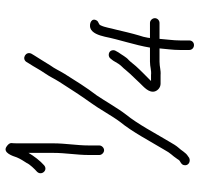

<svg xmlns="http://www.w3.org/2000/svg" viewBox="-34 -690 751 724"><g transform="rotate(-90 342.0 -328.5)"><path d="M108 9 115 4C128.1 -3.6 136.5 -21.5 147 -32C153 -38.7 161 -51 171 -69C202.3 -121.1 234.8 -184 272 -230C293.6 -257.6 324.1 -310.8 344 -340C373.1 -377.7 400.3 -421.5 425 -461C438 -482.2 443.7 -496.8 457 -515C471 -536.7 481.4 -555.6 495 -576L501 -586C511.6 -607.1 482.4 -623.6 470 -605L464 -595C450.4 -574.6 441.6 -556 427 -535C413.9 -516 408.1 -501.9 395 -481C369.1 -441 343.4 -400.1 315 -361C294.4 -333.1 264.9 -279.4 244 -252C205.9 -205.4 172.1 -140.5 140 -87C124.1 -57.7 118.8 -58.2 104 -36C101.3 -31.3 99 -28.3 97 -27C90.4 -22.8 83.3 -20.2 81 -11.5C76.8 4.4 92.5 15.6 108 9ZM471 -103H521C519.1 -78 515 -54.7 515 -25V9C515 19.4 523.3 27 533.5 27C543.7 27 551 19.3 551 9V-25C551 -52.3 555.2 -76.1 557 -103H617C626.5 -103 635 -110.8 635 -120.5C635 -130.1 626.5 -139 617 -139H560C560.7 -141 561 -143.3 561 -146C563 -158 566 -169.7 570 -181C577 -204.2 586.5 -244.4 592 -268C597.6 -287.2 600 -309 608 -325C610.6 -332.9 621.5 -332.1 626 -339.5C638.1 -359.2 614.7 -368.8 598 -364C578.7 -357.6 570.4 -331.8 565 -309C553.8 -253.1 533.6 -196.5 524 -139H471C450.3 -139 438.8 -132.9 420 -135H398C415.7 -153 437.8 -173.8 454 -192C463.2 -202.3 468.3 -210.3 477 -219C487.9 -227.5 497.3 -246.4 506 -258L511 -267C513.7 -271 514.7 -275.5 514 -280.5C511.9 -296.1 490.1 -299.2 482 -287L475 -278C471 -272 467 -265.3 463 -258C454.6 -245.4 448.3 -242.1 440 -231C429 -218.2 421.7 -209.7 408 -196L389 -176C376.7 -163.1 351.8 -142.9 359 -120C362.7 -109 373.8 -99 388 -99H420C439.3 -97.4 451.3 -103 471 -103ZM119 -369V-330C119 -320.8 127.8 -312 137 -312C146.2 -312 155 -320.8 155 -330V-369C155 -415.2 163 -456.4 163 -504V-639C163 -647.7 163.3 -655.3 164 -662C164 -668 159.5 -674 150.5 -680C127.4 -695.4 115 -656 110 -641C105.4 -629.4 94.8 -612.6 89 -604C84.4 -592.6 64.9 -572.6 56 -565C39.6 -548.6 61.3 -522.4 80 -538C96.8 -552.4 115.9 -577.6 127 -597V-504C127 -456.5 119 -415.1 119 -369Z"/></g></svg>

Font: CiSf OpenHand
Style: Regular
Weight: 400
Foundry: Cannot Into Space Fonts
Version: Version 0.7892